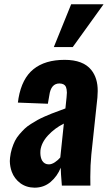

<svg xmlns="http://www.w3.org/2000/svg" viewBox="-20 -867 504 897"><path d="M231.4 -647 312.5 -847.2H463.9L319.8 -647ZM141.1 9.8Q102.5 9.3 74.2 -11.7Q46.9 -32.7 35.2 -64Q26.4 -87.9 25.9 -114.3Q25.9 -122.1 26.9 -129.9Q29.3 -152.3 35.6 -172.6Q42 -192.9 50 -209Q58.1 -225.1 71.3 -240.2Q84.5 -255.4 95.7 -266.1Q106.9 -276.9 125.2 -288.3Q143.6 -299.8 155.8 -306.6Q168 -313.5 189 -322.8Q210 -332 221.4 -336.4Q232.9 -340.8 254.9 -348.9Q276.9 -356.9 285.6 -360.4L291 -412.6Q292.5 -424.8 292.5 -434.6Q292 -451.2 288.1 -460.9Q281.2 -476.6 257.8 -477.1Q217.8 -477.1 210.4 -421.4L203.6 -382.3L63.5 -387.7Q64 -390.1 65.2 -398.7Q66.4 -407.2 66.4 -407.7Q82.5 -500.5 136.5 -543.9Q190.4 -587.4 282.2 -587.4Q368.2 -587.4 406.2 -540.5Q437 -502.4 436.5 -441.4Q436.5 -427.2 435.1 -411.6L406.7 -145Q401.9 -95.7 401.9 -40.5Q401.9 -20.5 402.3 0H269Q263.7 -63 263.7 -83.5Q248 -43.9 216.6 -17.1Q185.1 9.8 141.1 9.8ZM208 -99.1Q221.7 -99.1 236.6 -109.1Q251.5 -119.1 261.7 -131.3L278.3 -289.6Q235.4 -268.1 204.3 -234.4Q173.3 -200.7 168.9 -164.1Q168.5 -157.7 168.5 -151.9Q168.9 -130.9 176.8 -116.7Q187.5 -99.1 208 -99.1Z"/></svg>

Font: Oswald
Style: Demi-Bold
Weight: 600
Designer: Vernon Adams
Foundry: Vernon Adams
Version: 3.0; ttfautohint (v0.94.23-7a4d-dirty) -l 8 -r 50 -G 200 -x 